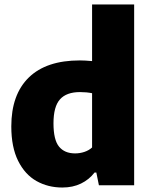

<svg xmlns="http://www.w3.org/2000/svg" viewBox="-20 -828 673 858"><path d="M30.5 -263Q30.5 -405.5 108.8 -481.8Q187 -558 337 -558Q359.5 -558 391.5 -555V-808H579.5V0H422L410.5 -57H402.5Q378.5 -25.5 342 -7.8Q305.5 10 258.5 10Q194.5 10 143 -19Q91.5 -48 61 -109.2Q30.5 -170.5 30.5 -263ZM391.5 -169V-411.5Q366.5 -416.5 337.5 -416.5Q277 -416.5 248 -384Q219 -351.5 219 -277Q219 -203 243.8 -172.8Q268.5 -142.5 315.5 -142.5Q337 -142.5 357.2 -149.2Q377.5 -156 391.5 -169Z"/></svg>

Font: Encode Sans ExtraBold
Style: Regular
Weight: 800
Designer: Multiple Designers
Foundry: Impallari Type
Version: Version 2.000